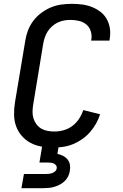

<svg xmlns="http://www.w3.org/2000/svg" viewBox="-20 -763 640 1003"><path d="M258 8Q227 8 196 2.5Q165 -3 139 -17Q113 -31 93.5 -53.5Q74 -76 64 -104Q54 -132 53.5 -163.5Q53 -195 58 -227L112 -550Q116 -577 126 -603.5Q136 -630 153.5 -653.5Q171 -677 195 -695Q219 -713 245 -724Q271 -735 299 -739Q327 -743 355 -743Q382 -743 409 -739.5Q436 -736 460 -726.5Q484 -717 504.5 -701.5Q525 -686 537.5 -663.5Q550 -641 554 -614.5Q558 -588 553 -560L552 -551H456L457 -556Q461 -579 454 -600.5Q447 -622 430.5 -635.5Q414 -649 392 -654Q370 -659 348 -659Q331 -659 314.5 -656Q298 -653 282 -645.5Q266 -638 252.5 -626Q239 -614 229.5 -599.5Q220 -585 214.5 -568.5Q209 -552 206 -536L153 -214Q150 -195 150 -177Q150 -159 155.5 -142.5Q161 -126 171.5 -112.5Q182 -99 197 -90.5Q212 -82 229.5 -79Q247 -76 265 -76Q289 -76 313.5 -83Q338 -90 358.5 -105.5Q379 -121 393 -142.5Q407 -164 415 -188L503 -166Q495 -141 481.5 -117Q468 -93 450 -72.5Q432 -52 409 -36Q386 -20 361.5 -10Q337 0 310.5 4Q284 8 258 8ZM207 220H92L105 146H220Q228 146 236.5 145Q245 144 253 141Q261 138 268 132Q275 126 276 117Q278 109 273.5 102Q269 95 261.5 91.5Q254 88 245.5 87Q237 86 229 86H186L213 -76H299L280 41Q295 44 309 51Q323 58 332.5 69.5Q342 81 345 96.5Q348 112 345 129Q343 143 336.5 157Q330 171 319 182Q308 193 294 200.5Q280 208 265.5 212.5Q251 217 236 218.5Q221 220 207 220Z"/></svg>

Font: Iosevka Medium Extended
Style: Italic
Weight: 500
Width: 7
Italic angle: -9°
Monospace: yes
Designer: Belleve Invis
Foundry: Belleve Invis
Version: Version 32.5.0; ttfautohint (v1.8.4)